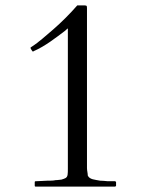

<svg xmlns="http://www.w3.org/2000/svg" viewBox="-20 -693 552 713"><path d="M109 -4C109 -1 110 0 113 0H407C408 0 409 0 410 -2C411 -2 411 -3 411 -4V-16C411 -17 411 -18 410 -18C409 -20 408 -20 407 -20H380C370 -21 360 -22 352 -22C332 -26 313 -26 306 -41C306 -50 303 -59 303 -69V-664C303 -667 302 -670 302 -671C300 -672 298 -673 294 -673H267C240 -642 209 -611 178 -584C152 -562 124 -536 97 -519C94 -517 93 -516 93 -515C95 -511 98 -505 101 -502H104L105 -503C147 -521 189 -554 222 -579C228 -585 232 -588 232 -587V-67C232 -58 232 -50 231 -44C229 -31 220 -30 208 -26C203 -26 196 -24 186 -24C178 -22 167 -22 155 -22C143 -21 129 -21 113 -20C110 -20 109 -19 109 -16Z"/></svg>

Font: fbb
Style: Regular
Weight: 400
Designer: David J. Perry, Michael Sharpe
Version: Version 1.045